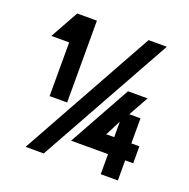

<svg xmlns="http://www.w3.org/2000/svg" viewBox="-128 -841 953 966"><g transform="rotate(20 349.0 -358.5)"><path d="M135.7 -279.8V-567.4H40.5L124 -717.8H229.5V-279.8ZM511.7 -196.8V-279.8L469.2 -196.8ZM511.7 1.5V-106H314L498 -437.5H603L543.5 -331.1H603.5V-196.8H646.5V-106H603.5V1.5ZM605 -714.8 206.5 1.5H109.4L507.3 -714.8Z"/></g></svg>

Font: Proletarsk
Style: Regular
Weight: 400
Designer: Peter Wiegel, original typeface by Carl Albert Fahrenwaldt 1901
Foundry: Peter Wiegel
Version: Version 1.000 2010 initial release